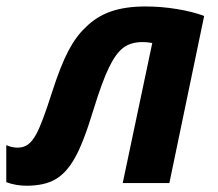

<svg xmlns="http://www.w3.org/2000/svg" viewBox="-47 -575 685 603"><path d="M-27.3 -2.9V-119.1Q-9.3 -111.3 8.3 -111.3Q27.3 -111.3 41 -121.3Q54.7 -131.3 66.9 -153.8Q84.5 -185.1 116.7 -286.1Q143.1 -368.2 167.5 -414.8Q191.9 -461.4 221.7 -488.8Q255.4 -522.9 300.8 -538.8Q346.2 -554.7 409.7 -554.7Q459.5 -554.7 508.5 -546.6Q557.6 -538.6 594.2 -524.9L484.9 0H338.4L431.2 -439.9Q416 -442.9 401.4 -442.9Q363.3 -442.9 339.6 -424.6Q315.9 -406.2 294.9 -362.3Q273.9 -319.3 246.6 -230.5Q213.9 -123 187 -77.1Q161.1 -31.2 126.5 -11.5Q91.8 8.3 36.6 8.3Q2.4 8.3 -27.3 -2.9Z"/></svg>

Font: Viking Open Sans
Style: Bold Italic
Weight: 700
Italic angle: -12°
Foundry: Ascender Corporation
Version: Version 2.000